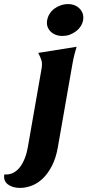

<svg xmlns="http://www.w3.org/2000/svg" viewBox="-68 -713 428 940"><path d="M215 9Q206 60 187 97.5Q168 135 143 159.5Q118 184 88.5 195.5Q59 207 30 207Q-6 207 -29 190Q-52 173 -47 141Q-23 143 -4 133.5Q15 124 29 106Q43 88 53 63Q63 38 68 9L135 -374Q140 -401 135 -417.5Q130 -434 119 -454L307 -484Q301 -464 296.5 -446.5Q292 -429 287 -402ZM163 -615Q166 -631 175 -645.5Q184 -660 198 -670.5Q212 -681 229.5 -687Q247 -693 265 -693Q301 -693 322.5 -670Q344 -647 339 -615Q333 -582 303.5 -559.5Q274 -537 238 -537Q201 -537 179 -559.5Q157 -582 163 -615Z"/></svg>

Font: LT Museum
Style: Bold Italic
Weight: 700
Designer: Daniel Lyons
Foundry: LyonsType
Version: Version 1.011